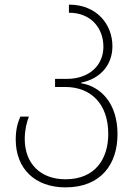

<svg xmlns="http://www.w3.org/2000/svg" viewBox="-20 -560 581 830"><path d="M263 250C418 250 488 148 488 20C488 -116 413 -187 331 -200V-203C413 -219 466 -279 466 -360C466 -453 400 -540 278 -540V-505C374 -505 427 -438 427 -358C427 -276 364 -219 269 -219H218V-184H262C371 -184 448 -113 448 19C448 125 393 215 263 215C156 215 87 148 87 41C87 2 95 -31 105 -56H68C57 -31 48 -1 48 43C48 170 132 250 263 250Z"/></svg>

Font: Noto Sans Georgian ExtraLight
Style: Regular
Weight: 200
Designer: Monotype Design Team, Akaki Razmadze
Foundry: Google LLC
Version: Version 2.005